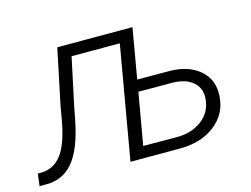

<svg xmlns="http://www.w3.org/2000/svg" viewBox="-111 -656 1023 783"><g transform="rotate(-15 400.5 -264.0)"><path d="M464.4 -316.9 606.4 -316.4Q684.6 -314 730.5 -272.5Q776.4 -231 771 -163.1Q766.1 -90.3 708 -45.2Q649.9 0 559.1 0H351.1L434.1 -478H230.5L188.5 -280.8L177.2 -222.2Q153.8 -103.5 108.6 -50.8Q63.5 2 -8.8 0H-32.7L-26.4 -51.3L-6.8 -51.8Q43.5 -54.2 75.4 -97.4Q107.4 -140.6 124.5 -235.4L134.8 -294.9L183.6 -528.3H501ZM456.1 -267.6 418 -48.8 561 -48.3Q621.1 -48.3 663.8 -79.3Q706.5 -110.4 712.9 -164.1Q718.3 -209.5 689.5 -237.1Q660.6 -264.6 605.5 -267.1Z"/></g></svg>

Font: Roboto Light
Style: Italic
Weight: 300
Italic angle: -12°
Designer: Google
Version: Version 2.134; 2016; ttfautohint (v1.6)